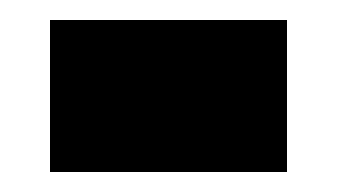

<svg xmlns="http://www.w3.org/2000/svg" viewBox="-20 -409 338 192"><path d="M30 -237V-389H267V-237Z"/></svg>

Font: Georama ExtraCondensed ExtraBold
Style: Regular
Weight: 800
Width: 2
Designer: Jean-Baptiste Levee
Foundry: Production Type
Version: Version 1.000